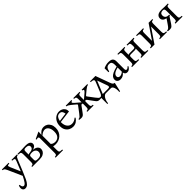

<svg xmlns="http://www.w3.org/2000/svg" viewBox="501 -2270 4315 4315"><g transform="rotate(-45 2658.5 -112.5)"><path d="M69 235Q35 235 15 213.5Q-5 192 -5 154Q-5 137 -1 120Q3 103 10 85H33Q36 128 48 149Q60 170 87 170Q117 170 149.5 124.5Q182 79 225 -8L76 -342Q61 -376 49.5 -391Q38 -406 25.5 -411Q13 -416 -5 -417V-440H208V-417Q175 -416 161.5 -410.5Q148 -405 150 -389.5Q152 -374 165 -342L265 -112H267L360 -342Q380 -389 366 -402Q352 -415 299 -417V-440H477V-417Q462 -416 450 -410.5Q438 -405 427.5 -389.5Q417 -374 404 -342L297 -79Q255 25 221.5 95Q188 165 152.5 200Q117 235 69 235Z M517 0V-23Q539 -24 552 -29Q565 -34 571 -50Q577 -66 577 -101V-339Q577 -374 569.5 -390Q562 -406 544 -411Q526 -416 492 -417V-440H577Q620 -440 649 -441.5Q678 -443 700.5 -444Q723 -445 747 -445Q829 -445 864 -420.5Q899 -396 899 -357Q899 -320 873 -295Q847 -270 804 -261V-259Q877 -251 911.5 -219Q946 -187 946 -143Q946 -109 927 -76Q908 -43 865.5 -21.5Q823 0 751 0ZM657 -251Q667 -258 677.5 -260.5Q688 -263 704 -264Q763 -269 790.5 -290Q818 -311 818 -348Q818 -374 803 -387Q788 -400 767 -405Q746 -410 728 -410Q685 -410 671 -398.5Q657 -387 657 -353ZM742 -35Q794 -35 819 -52.5Q844 -70 852.5 -94Q861 -118 861 -135Q861 -182 828 -208Q795 -234 741 -234Q691 -234 674 -222Q657 -210 657 -185V-87Q657 -56 672 -45.5Q687 -35 742 -35Z M1272 202V225H1037V202Q1060 201 1073 196Q1086 191 1091.5 175Q1097 159 1097 124V-328Q1097 -355 1089 -363.5Q1081 -372 1067 -372Q1056 -372 1045.5 -369.5Q1035 -367 1024 -362L1014 -385L1175 -460L1181 -454Q1179 -445 1176.5 -419Q1174 -393 1174 -364H1176V-363Q1202 -400 1241.5 -427.5Q1281 -455 1336 -455Q1383 -455 1423.5 -430.5Q1464 -406 1488.5 -359.5Q1513 -313 1513 -245Q1513 -181 1490.5 -132.5Q1468 -84 1430.5 -51Q1393 -18 1347.5 -1.5Q1302 15 1256 15Q1233 15 1213.5 12.5Q1194 10 1177 6V124Q1177 159 1184 175Q1191 191 1211.5 196Q1232 201 1272 202ZM1282 -30Q1347 -30 1389 -73.5Q1431 -117 1431 -211Q1431 -297 1396 -346Q1361 -395 1305 -395Q1271 -395 1238 -377Q1205 -359 1177 -333V-71Q1201 -46 1230.5 -38Q1260 -30 1282 -30Z M1808 15Q1757 15 1710.5 -9Q1664 -33 1634.5 -81.5Q1605 -130 1605 -205Q1605 -281 1635 -337Q1665 -393 1715 -424Q1765 -455 1824 -455Q1867 -455 1903.5 -438Q1940 -421 1962.5 -386Q1985 -351 1985 -297L1685 -258Q1685 -253 1685 -247Q1685 -155 1727 -103Q1769 -51 1839 -51Q1879 -51 1913 -67.5Q1947 -84 1974 -109L1990 -93Q1962 -45 1915.5 -15Q1869 15 1808 15ZM1803 -418Q1751 -418 1723 -381Q1695 -344 1688 -290L1895 -317Q1889 -360 1869 -389Q1849 -418 1803 -418Z M2507 -250 2620 -100Q2648 -63 2668 -43Q2688 -23 2721 -23V0Q2696 6 2663 6Q2628 6 2608 -4.5Q2588 -15 2574.5 -32.5Q2561 -50 2546 -70L2458 -190Q2448 -203 2440.5 -207Q2433 -211 2425 -211Q2417 -211 2410.5 -206Q2404 -201 2404 -187V-101Q2404 -66 2410 -50Q2416 -34 2430 -29Q2444 -24 2469 -23V0H2269V-23Q2292 -24 2305 -29Q2318 -34 2323.5 -50Q2329 -66 2329 -101V-187Q2329 -201 2322.5 -206Q2316 -211 2308 -211Q2300 -211 2292.5 -207Q2285 -203 2275 -190L2187 -70Q2172 -50 2158.5 -32.5Q2145 -15 2125 -4.5Q2105 6 2070 6Q2038 6 2012 0V-23Q2045 -23 2065 -43Q2085 -63 2113 -100L2226 -250Q2233 -259 2232 -266.5Q2231 -274 2219 -284L2123 -364Q2092 -390 2069.5 -402.5Q2047 -415 2024 -417V-440H2203V-417Q2170 -414 2170 -395Q2170 -387 2176 -377Q2182 -367 2205 -347L2327 -243H2329V-339Q2329 -374 2323 -390Q2317 -406 2303 -411Q2289 -416 2264 -417V-440H2464V-417Q2442 -416 2428.5 -411Q2415 -406 2409.5 -390Q2404 -374 2404 -339V-243H2406L2528 -347Q2551 -367 2557 -377Q2563 -387 2563 -395Q2563 -414 2530 -417V-440H2709V-417Q2687 -415 2664 -402.5Q2641 -390 2610 -364L2514 -284Q2502 -274 2501 -266.5Q2500 -259 2507 -250Z M2997 -359 3091 -100Q3106 -58 3122.5 -41.5Q3139 -25 3166 -23L3116 195H3093Q3098 148 3092 103Q3086 58 3067.5 29Q3049 0 3016 0H2859Q2827 0 2799 29Q2771 58 2754 103Q2737 148 2735 195H2712V-23Q2732 -25 2748 -43Q2764 -61 2780 -100L2877 -339Q2896 -386 2872 -401Q2848 -416 2795 -417V-440H2969Q2972 -425 2980 -404Q2988 -383 2997 -359ZM2959 -36Q3002 -36 3010.5 -52Q3019 -68 3008 -100L2923 -338H2921L2797 -36Z M3318 15Q3271 15 3241.5 -9.5Q3212 -34 3212 -80Q3212 -117 3235 -148Q3258 -179 3311 -205Q3364 -231 3455 -253V-318Q3455 -359 3437.5 -386Q3420 -413 3371 -413Q3324 -413 3296.5 -383.5Q3269 -354 3258 -292H3235V-417Q3270 -434 3309.5 -444.5Q3349 -455 3397 -455Q3452 -455 3481.5 -440.5Q3511 -426 3523 -400Q3535 -374 3535 -339V-97Q3535 -44 3568 -44Q3580 -44 3595.5 -52Q3611 -60 3632 -85L3648 -69Q3602 10 3538 10Q3472 10 3457 -57H3455Q3400 15 3318 15ZM3355 -44Q3403 -44 3455 -88V-222Q3383 -204 3349 -182.5Q3315 -161 3304.5 -139.5Q3294 -118 3294 -100Q3294 -71 3312 -57.5Q3330 -44 3355 -44Z M4123 -339V-101Q4123 -66 4129.5 -50Q4136 -34 4154.5 -29Q4173 -24 4208 -23V0H3983V-23Q4006 -24 4019 -29Q4032 -34 4037.5 -50Q4043 -66 4043 -101V-234Q4035 -227 4023 -225Q4011 -223 3996 -223H3880Q3853 -223 3842 -214Q3831 -205 3831 -179V-101Q3831 -66 3837.5 -50Q3844 -34 3862.5 -29Q3881 -24 3916 -23V0H3691V-23Q3714 -24 3727 -29Q3740 -34 3745.5 -50Q3751 -66 3751 -101V-339Q3751 -374 3744.5 -390Q3738 -406 3719.5 -411Q3701 -416 3666 -417V-440H3891V-417Q3869 -416 3855.5 -411Q3842 -406 3836.5 -390Q3831 -374 3831 -339V-249Q3839 -255 3850.5 -257Q3862 -259 3878 -259H3994Q4021 -259 4032 -268Q4043 -277 4043 -304V-339Q4043 -374 4036.5 -390Q4030 -406 4011.5 -411Q3993 -416 3958 -417V-440H4183V-417Q4161 -416 4147.5 -411Q4134 -406 4128.5 -390Q4123 -374 4123 -339Z M4717 -339V-101Q4717 -66 4723.5 -50Q4730 -34 4748.5 -29Q4767 -24 4802 -23V0H4577V-23Q4600 -24 4613 -29Q4626 -34 4631.5 -50Q4637 -66 4637 -101V-341L4405 0H4285V-23Q4308 -24 4321 -29Q4334 -34 4339.5 -50Q4345 -66 4345 -101V-339Q4345 -374 4338.5 -390Q4332 -406 4313.5 -411Q4295 -416 4260 -417V-440H4485V-417Q4463 -416 4449.5 -411Q4436 -406 4430.5 -390Q4425 -374 4425 -339V-99L4657 -440H4777V-417Q4755 -416 4741.5 -411Q4728 -406 4722.5 -390Q4717 -374 4717 -339Z M4885 6Q4853 6 4827 0V-23Q4860 -23 4881 -42.5Q4902 -62 4928 -100L5015 -227H5011Q4957 -240 4931.5 -266.5Q4906 -293 4906 -333Q4906 -363 4921.5 -388Q4937 -413 4973 -428.5Q5009 -444 5069 -444Q5094 -444 5122 -442Q5150 -440 5170 -440H5271V-417Q5249 -416 5235.5 -411Q5222 -406 5216.5 -390Q5211 -374 5211 -339V-101Q5211 -66 5217.5 -50Q5224 -34 5242.5 -29Q5261 -24 5296 -23V0H5071V-23Q5094 -24 5107 -29Q5120 -34 5125.5 -50Q5131 -66 5131 -101V-339Q5131 -374 5124 -389.5Q5117 -405 5105 -409Q5093 -413 5076 -413Q5039 -413 5015.5 -394.5Q4992 -376 4992 -335Q4992 -293 5020.5 -266Q5049 -239 5115 -243V-217Q5103 -217 5097 -213.5Q5091 -210 5083 -196L5002 -70Q4981 -38 4958 -16Q4935 6 4885 6Z"/></g></svg>

Font: Bona Nova
Style: Regular
Weight: 400
Designer: Mateusz Machalski
Foundry: Capitalics
Version: Version 4.001; ttfautohint (v1.8.3)